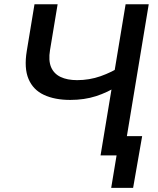

<svg xmlns="http://www.w3.org/2000/svg" viewBox="-20 -748 758 924"><path d="M318.4 -267.1Q243.7 -267.1 191.7 -291.3Q139.6 -315.4 117.4 -367.7Q95.2 -419.9 108.9 -502.9L146 -727.5H257.3L220.7 -506.8Q212.4 -457 225.8 -425Q239.3 -393.1 271.5 -377.7Q303.7 -362.3 351.1 -362.3Q410.2 -362.3 464.1 -381.3Q518.1 -400.4 564.5 -430.2L548.8 -335.9Q498 -303.2 441.9 -285.2Q385.7 -267.1 318.4 -267.1ZM463.9 0 584.5 -727.5H695.8L575.2 0ZM515.1 156.2 541 0H502.4L517.6 -92.8H664.1L620.6 156.2Z"/></svg>

Font: Inter 16pt Medium
Style: Italic
Weight: 500
Italic angle: -9.3988°
Version: Version 4.001;git-66647c0bb